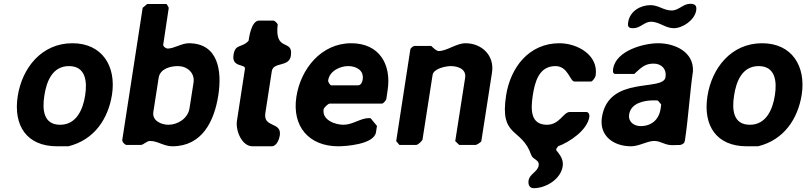

<svg xmlns="http://www.w3.org/2000/svg" viewBox="-20 -761 4233 1008"><path d="M73 -256C49 -101 121 7 279 7H339C476 -27 548 -138 568 -264C591 -413 517 -534 360 -534C198 -534 96 -404 73 -256ZM213 -260C224 -333 255 -414 342 -414C429 -414 439 -335 427 -260C416 -188 382 -106 296 -106C208 -106 201 -185 213 -260Z M853 -740H753L729 -720L622 -27C620 -17 635 0 645 0H718C735 0 748 -21 768 -21C808 -21 840 7 885 7C1041 7 1105 -125 1126 -260C1146 -387 1127 -534 971 -534C934 -534 894 -506 860 -506C852 -506 835 -517 837 -527L866 -720C865 -721 857 -740 853 -740ZM914 -414C961 -414 1004 -380 996 -327L975 -193C967 -139 913 -106 864 -106C827 -106 778 -127 785 -173L813 -353C821 -402 878 -414 914 -414Z M1206 -473C1195 -405 1270 -427 1266 -400L1224 -127C1216 -78 1248 7 1306 7H1406C1434 7 1446 -32 1449 -50C1460 -124 1361 -88 1373 -167L1407 -387C1415 -438 1498 -407 1507 -468C1521 -561 1420 -483 1438 -633C1436 -638 1423 -653 1415 -653H1341C1297 -653 1287 -556 1285 -547C1250 -508 1215 -533 1206 -473Z M1536 -253C1512 -96 1603 7 1756 7C1792 7 1944 -2 1954 -67L1959 -100L1926 -140C1926 -140 1919 -141 1917 -141C1873 -141 1832 -106 1783 -106C1739 -106 1670 -131 1679 -187C1680 -195 1702 -217 1711 -217H1985C1993 -217 2005 -233 2008 -240L2015 -287C2036 -425 1970 -534 1824 -534C1665 -534 1558 -397 1536 -253ZM1703 -340C1711 -390 1767 -414 1808 -414C1849 -414 1892 -393 1884 -343C1882 -331 1876 -313 1859 -313H1719C1714 -313 1701 -330 1703 -340Z M2060 -20 2077 0H2164C2171 0 2181 -8 2186 -13C2190 -17 2198 -26 2198 -27L2251 -367C2256 -402 2323 -414 2346 -414C2380 -414 2429 -401 2422 -353L2370 -20L2391 0H2477C2483 0 2506 -15 2507 -20L2563 -380C2577 -470 2509 -534 2424 -534C2376 -534 2326 -493 2283 -493C2270 -493 2248 -516 2244 -520H2158C2149 -520 2135 -509 2134 -500Z M2901 20C2902 18 2908 9 2910 7C2970 -15 3063 -77 3074 -147C3076 -158 3071 -173 3058 -173H2971C2938 -173 2918 -106 2852 -106C2764 -106 2766 -186 2777 -260C2788 -330 2809 -414 2896 -414C2963 -414 2972 -333 2996 -333H3083C3091 -333 3106 -356 3107 -363C3124 -473 3010 -534 2917 -534C2757 -534 2660 -407 2637 -260C2602 -34 2719 -94 2769 53C2778 78 2813 77 2808 108C2803 141 2760 152 2755 187C2752 207 2759 227 2782 227C2845 227 2923 181 2934 113C2940 77 2920 52 2900 27Z M3140 -145C3125 -46 3203 7 3293 7C3336 7 3377 -21 3415 -21C3449 -21 3470 1 3508 1C3515 1 3545 0 3552 0C3568 -5 3574 -10 3576 -25C3594 -144 3601 -269 3618 -387C3623 -488 3524 -534 3435 -534C3361 -534 3214 -496 3199 -400C3198 -392 3195 -373 3210 -373H3310C3350 -410 3368 -427 3412 -427C3453 -427 3481 -398 3474 -356C3462 -278 3175 -368 3140 -145ZM3283 -160C3292 -221 3364 -234 3410 -234C3417 -234 3434 -234 3434 -233L3451 -213C3452 -213 3449 -196 3448 -189C3439 -132 3400 -99 3343 -99C3309 -99 3277 -121 3283 -160ZM3278 -645C3274 -620 3280 -613 3305 -613C3342 -613 3363 -647 3398 -647C3441 -647 3473 -613 3517 -613C3565 -613 3627 -656 3635 -706C3639 -732 3629 -741 3603 -741C3566 -741 3544 -706 3506 -706C3464 -706 3438 -734 3395 -734C3343 -734 3287 -703 3278 -645Z M3694 -256C3670 -101 3742 7 3900 7H3960C4097 -27 4169 -138 4189 -264C4212 -413 4138 -534 3981 -534C3819 -534 3717 -404 3694 -256ZM3834 -260C3845 -333 3876 -414 3963 -414C4050 -414 4060 -335 4048 -260C4037 -188 4003 -106 3917 -106C3829 -106 3822 -185 3834 -260Z"/></svg>

Font: Asimov Print
Style: CIt
Weight: 500
Designer: Google
Version: Version 2.000980: 2014